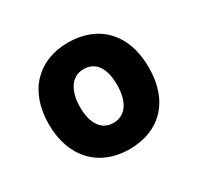

<svg xmlns="http://www.w3.org/2000/svg" viewBox="-103 -659 700 679"><g transform="rotate(-30 246.5 -320.0)"><path d="M247 -102C370 -102 450 -181 450 -319C450 -459 367 -538 246 -538C125 -538 43 -458 43 -321C43 -184 126 -102 247 -102ZM244 -211C197 -211 169 -250 169 -318C169 -388 200 -429 246 -429C296 -429 322 -390 322 -322C322 -252 293 -211 244 -211Z"/></g></svg>

Font: Noto Sans Devanagari Condensed
Style: Bold
Weight: 700
Width: 3
Designer: Jelle Bosma - Monotype Design Team
Foundry: Monotype Imaging Inc.
Version: Version 2.004